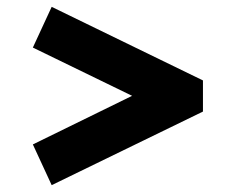

<svg xmlns="http://www.w3.org/2000/svg" viewBox="-20 -616 689 561"><path d="M573 -381 131 -596 76 -477 366 -336 76 -194 131 -75 573 -290Z"/></svg>

Font: LT Wave Text Black
Style: Regular
Weight: 900
Designer: Daniel Lyons
Version: Version 2.5 (Glyphs App)